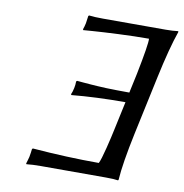

<svg xmlns="http://www.w3.org/2000/svg" viewBox="-75 -719 761 794"><g transform="rotate(10 305.5 -322.5)"><path d="M420.4 -200.2 446.3 -320.8Q321.8 -320.8 221.2 -311L218.8 -314Q224.1 -325.2 227.5 -341.8Q230.5 -355.5 230.5 -370.1L234.4 -373Q239.3 -372.6 262 -370.6Q284.7 -368.7 292 -368.2L321.3 -366.2Q343.3 -364.7 359.1 -364.3Q375 -363.8 400.9 -363.3Q426.8 -362.8 455.1 -362.8L472.7 -444.8Q498.5 -573.7 496.6 -596.2Q437 -596.2 368.4 -593Q299.8 -589.8 260.7 -586.9L222.2 -584L221.2 -587.9Q225.1 -598.1 228.5 -613.8Q229 -615.2 232.9 -645L235.8 -647.9Q259.3 -645 294.9 -645H558.1Q573.2 -645 586.2 -645.8Q599.1 -646.5 604.5 -647.5L609.9 -647.9L611.3 -645Q585.9 -572.8 558.6 -444.8L506.3 -200.2Q478.5 -69.3 474.1 0L472.2 2.9Q456.1 0 420.9 0H147.9Q112.3 0 87.4 2.9L85.9 0Q87.4 -5.4 90.3 -14.6Q93.3 -23.4 94.2 -28.8Q98.1 -50.3 99.1 -62L102.1 -65.9Q248 -54.2 381.3 -54.2Q389.2 -69.3 402.1 -121.3Q415 -173.3 420.4 -200.2Z"/></g></svg>

Font: Linux Biolinum G
Style: Italic
Weight: 400
Italic angle: -12°
Designer: Philipp H. Poll
Foundry: Philipp H. Poll
Version: Version 0.5.1